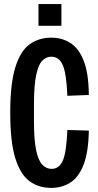

<svg xmlns="http://www.w3.org/2000/svg" viewBox="-20 -906 480 938"><path d="M230 12Q169 12 124 -21Q79 -54 54.5 -134Q30 -214 30 -355Q30 -496 54.5 -576Q79 -656 124 -689Q169 -722 230 -722Q283 -722 324 -696Q365 -670 389 -609Q413 -548 414 -442L309 -438Q305 -545 287 -587Q269 -629 231 -629Q205 -629 186 -609Q167 -589 156.5 -538.5Q146 -488 146 -398V-312Q146 -223 156.5 -172.5Q167 -122 186.5 -101.5Q206 -81 232 -81Q270 -81 287.5 -123Q305 -165 309 -271L414 -268Q412 -160 387.5 -99Q363 -38 322 -13Q281 12 230 12ZM168 -780V-886H280V-780Z"/></svg>

Font: Special Gothic Condensed Medium
Style: Regular
Weight: 500
Width: 3
Designer: Alistair McCready
Foundry: Monolith
Version: Version 1.000; ttfautohint (v1.8.4.7-5d5b)